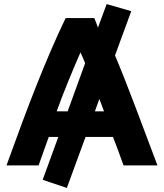

<svg xmlns="http://www.w3.org/2000/svg" viewBox="-20 -804 809 945"><path d="M505 -784 626 -749 546 -531C608 -386 680 -187 755 10H588C566 -53 551 -91 536 -130H401L309 121L190 81L267 -130H220C201 -79 187 -36 170 10H12C116 -279 205 -511 303 -715H444C450 -703 456 -685 462 -668ZM259 -256H313L399 -493C393 -509 384 -529 376 -546C340 -464 287 -336 259 -256ZM447 -256H492C482 -283 477 -296 469 -317Z"/></svg>

Font: Repo ExtraBold
Style: Bold
Weight: 700
Designer: Stefan Peev
Foundry: Context Ltd
Version: Version 1.502